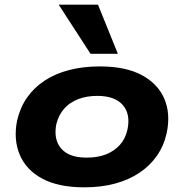

<svg xmlns="http://www.w3.org/2000/svg" viewBox="-20 -790 787 821"><path d="M340 11Q230 11 161 -26Q92 -63 64.5 -128Q37 -193 53 -274Q66 -330 95.5 -372.5Q125 -415 170.5 -445Q216 -475 275.5 -490.5Q335 -506 407 -506Q517 -506 586 -469Q655 -432 682.5 -368Q710 -304 693 -222Q681 -167 651 -124Q621 -81 576 -51Q531 -21 472 -5Q413 11 340 11ZM350 -116Q398 -116 433.5 -130Q469 -144 493 -171Q517 -198 525 -236Q539 -302 505 -341Q471 -380 396 -380Q350 -380 314 -366Q278 -352 254.5 -325.5Q231 -299 221 -260Q208 -194 241.5 -155Q275 -116 350 -116ZM367 -560 231 -770H399L484 -560Z"/></svg>

Font: Nunito Sans 10pt Expanded ExtraBold
Style: Italic
Weight: 800
Width: 7
Italic angle: -9°
Designer: Vernon Adams
Foundry: Vernon Adams
Version: Version 3.101;gftools[0.9.27]